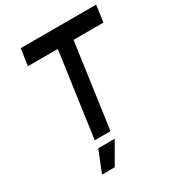

<svg xmlns="http://www.w3.org/2000/svg" viewBox="-210 -826 1054 1151"><g transform="rotate(-30 317.0 -250.0)"><path d="M155 200H243L328 52H214ZM112 -700 95 -585H302L220 0H329L411 -585H618L634 -700Z"/></g></svg>

Font: Unageo
Style: SemiBold-Italic
Weight: 600
Designer: Richard Sepsi
Foundry: Richard Sepsi
Version: Version 2.000